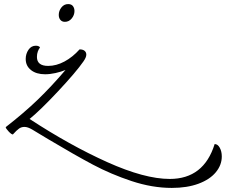

<svg xmlns="http://www.w3.org/2000/svg" viewBox="-20 -650 1107 941"><path d="M1067 117Q1067 159 1037.5 194.5Q1008 230 952.5 250.5Q897 271 822 271Q726 271 625 237.5Q524 204 435.5 157Q347 110 216 32Q164 0 138 -15Q116 -28 100 -28Q85 -28 73.5 -20Q62 -12 43 9Q36 9 22 -6Q8 -21 8 -27Q98 -97 164.5 -161Q231 -225 301 -307Q279 -298 252 -292Q225 -286 201 -286Q158 -286 132 -306.5Q106 -327 106 -361Q106 -386 119.5 -406Q133 -426 156 -426Q163 -426 169 -423.5Q175 -421 176 -417Q170 -410 165.5 -398Q161 -386 161 -371Q161 -327 216 -327Q256 -327 296 -348.5Q336 -370 370 -408Q386 -408 394.5 -401Q403 -394 403 -382Q403 -369 389 -349Q353 -297 265 -203Q177 -109 125 -67Q322 62 505.5 144.5Q689 227 812 227Q979 227 1032 56Q1047 56 1057 74Q1067 92 1067 117ZM268 -577Q268 -597 281 -613.5Q294 -630 314 -630Q330 -630 337.5 -620Q345 -610 345 -596Q345 -576 331.5 -559.5Q318 -543 298 -543Q284 -543 276 -552.5Q268 -562 268 -577Z"/></svg>

Font: Charmonman
Style: Regular
Weight: 400
Designer: Ekaluck Peanpanawate
Foundry: Cadson Demak Co.,Ltd.
Version: Version 1.000; ttfautohint (v1.6)